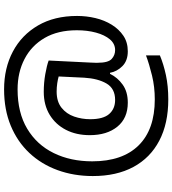

<svg xmlns="http://www.w3.org/2000/svg" viewBox="28 -782 843 939"><g transform="rotate(-90 449.5 -312.5)"><path d="M841 -357Q841 -311 830.5 -267Q820 -223 798 -187.5Q776 -152 744 -130.5Q712 -109 668 -109Q622 -109 595.5 -135.5Q569 -162 563 -196H558Q540 -159 505 -134Q470 -109 417 -109Q341 -109 299.5 -160Q258 -211 258 -295Q258 -361 284 -411.5Q310 -462 357.5 -491Q405 -520 470 -520Q514 -520 556.5 -512.5Q599 -505 623 -496L613 -293Q612 -275 612 -267.5Q612 -260 612 -257Q612 -205 630.5 -188Q649 -171 674 -171Q705 -171 726.5 -196.5Q748 -222 759.5 -264.5Q771 -307 771 -358Q771 -451 733.5 -515.5Q696 -580 630.5 -614Q565 -648 482 -648Q368 -648 289.5 -601Q211 -554 170.5 -471.5Q130 -389 130 -283Q130 -135 208 -56Q286 23 433 23Q494 23 549.5 9.5Q605 -4 648 -20V48Q605 66 551.5 77.5Q498 89 433 89Q315 89 231 45Q147 1 102.5 -81.5Q58 -164 58 -280Q58 -373 87 -452.5Q116 -532 171 -590.5Q226 -649 304.5 -681.5Q383 -714 482 -714Q586 -714 667 -671Q748 -628 794.5 -548Q841 -468 841 -357ZM336 -293Q336 -229 361.5 -200Q387 -171 430 -171Q486 -171 510.5 -213Q535 -255 539 -322L545 -447Q532 -451 512 -454Q492 -457 471 -457Q422 -457 392 -433Q362 -409 349 -371.5Q336 -334 336 -293Z"/></g></svg>

Font: Noto Sans Avestan
Style: Regular
Weight: 400
Designer: Monotype Design Team
Foundry: Monotype Imaging Inc.
Version: Version 2.003; ttfautohint (v1.8.4.7-5d5b)